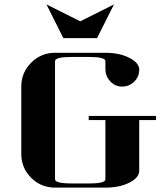

<svg xmlns="http://www.w3.org/2000/svg" viewBox="-20 -856 732 876"><path d="M77.1 -153.8V-460.9Q77.1 -524.9 122.1 -569.8Q167.5 -615.2 231 -615.2H460.9Q524.9 -615.2 569.8 -592.3Q615.2 -569.3 615.2 -538.1Q615.2 -506.3 592.8 -483.9Q569.8 -461.4 538.1 -460.9Q505.9 -460.9 483.9 -483.9Q461.9 -506.8 460.9 -538.1V-577.1Q460.9 -596.2 384.8 -596.2H308.1Q231 -596.2 231 -577.1V-38.1Q231 -19 308.1 -19H384.8Q461.9 -19 460.9 -38.1V-308.1H384.8V-327.1H691.9V-308.1H615.2V-77.1Q615.2 -45.4 569.8 -22.5Q525.4 0 460.9 0H231Q167 0 122.1 -44.9Q77.1 -89.8 77.1 -153.8ZM191.9 -835.9 346.2 -758.8 500 -835.9 422.9 -682.1H269Z"/></svg>

Font: Hjet
Style: Regular
Weight: 400
Designer: T. Christopher White
Version: Version 1.2